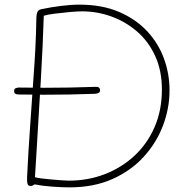

<svg xmlns="http://www.w3.org/2000/svg" viewBox="-20 -784 821 829"><path d="M62 -376Q52 -376 46.5 -379Q41 -382 41 -392Q41 -400 47.5 -403Q54 -406 62 -406Q116 -405 171 -405Q226 -405 281.5 -406Q337 -407 390 -409Q402 -410 407 -406Q412 -402 412 -394Q412 -387 407 -383.5Q402 -380 390 -379Q336 -377 281 -376Q226 -375 171 -375Q116 -375 62 -376ZM97 -20Q102 -125 109.5 -230Q117 -335 124 -440Q129 -506 132.5 -572Q136 -638 137 -705Q137 -718 140.5 -729.5Q144 -741 157 -744Q180 -749 201.5 -752.5Q223 -756 243.5 -758.5Q264 -761 283.5 -762.5Q303 -764 322 -764Q420 -764 493 -733Q566 -702 615 -649.5Q664 -597 688 -531Q712 -465 712 -394Q712 -317 684 -242.5Q656 -168 601 -107.5Q546 -47 465.5 -11Q385 25 280 25Q250 25 207 22Q164 19 130 12Q124 16 120 17.5Q116 19 111 19Q102 19 99 10Q96 1 97 -20ZM131 -19Q140 -16 159.5 -13.5Q179 -11 202.5 -9Q226 -7 246.5 -5.5Q267 -4 277 -4Q360 -4 432.5 -32Q505 -60 560.5 -111.5Q616 -163 647.5 -235.5Q679 -308 679 -397Q679 -480 649.5 -543.5Q620 -607 570 -649.5Q520 -692 459 -713.5Q398 -735 335 -735Q314 -735 280.5 -732Q247 -729 216 -725Q185 -721 169 -716Q167 -655 164 -585.5Q161 -516 156.5 -441.5Q152 -367 147.5 -293Q143 -219 139 -149.5Q135 -80 131 -19Z"/></svg>

Font: Playpen Sans Thin
Style: Regular
Weight: 250
Designer: Laura Meseguer, Veronika Burian, José Scaglione
Foundry: TypeTogether
Version: Version 1.001